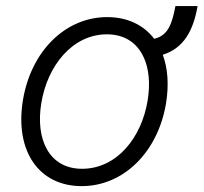

<svg xmlns="http://www.w3.org/2000/svg" viewBox="-20 -610 680 641"><path d="M639.6 -589.8H565.7C554.7 -533 542.3 -491.1 494.7 -480.5C459.9 -526.3 405.9 -552.9 337.7 -552.9C198.9 -552.9 83.5 -440 56.5 -275.2C28.8 -106.2 109.4 11.4 252.8 11.4C392 11.4 507.5 -101.9 534.4 -265.6C544.4 -327.4 540.1 -382.5 523.4 -427.2C592.7 -448.5 625.7 -507.8 639.6 -589.8ZM473 -275.2C452.8 -149.9 369.7 -46.5 253.9 -46.5C143.1 -46.5 98 -146 117.9 -265.6C138.1 -390.3 221.6 -495.4 337 -495.4C397 -495.4 437.9 -465.9 459.2 -419.7V-418.7H459.9C477.6 -380 481.9 -329.5 473 -275.2Z"/></svg>

Font: TID UI Light
Style: Italic
Weight: 300
Italic angle: -9.39999°
Designer: The TID Project Authors
Foundry: Bakken & Bæck
Version: Version 1.001;hotconv 1.0.109;makeotfexe 2.5.65596